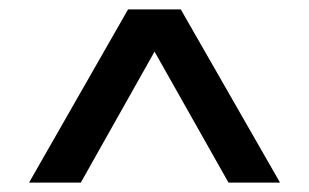

<svg xmlns="http://www.w3.org/2000/svg" viewBox="-20 -760 660 410"><path d="M42 -370 253.5 -740H366L578 -370H468L289 -687H331L152.5 -370Z"/></svg>

Font: Encode Sans SC SemiExpanded Medium
Style: Regular
Weight: 500
Width: 6
Designer: Multiple Designers
Foundry: Impallari Type
Version: Version 3.002